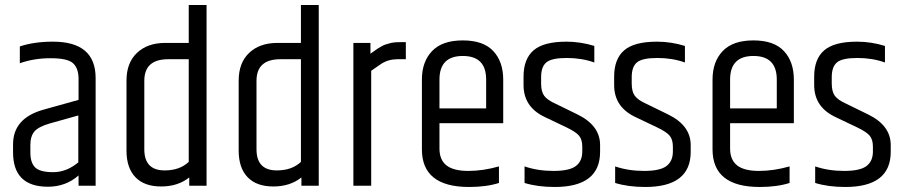

<svg xmlns="http://www.w3.org/2000/svg" viewBox="-20 -740 3597 765"><path d="M101 -162V-132Q101 -92 120 -73Q139 -54 192 -54Q245 -54 292 -93V-280L178 -248Q133 -235 117 -216Q101 -197 101 -162ZM191 -574Q361 -574 361 -429V0H293V-41Q242 4 171 4Q32 4 32 -133V-165Q32 -269 153 -303L293 -342V-429Q292 -470 270 -489Q248 -508 181.5 -508Q115 -508 59 -488V-555Q116 -574 191 -574Z M732 -504H650Q555 -504 555 -418V-145Q555 -61 636 -61Q696 -61 732 -95ZM732 -720H803V0H734V-33Q689 3 622 3Q555 3 519.5 -34Q484 -71 484 -140V-419Q484 -490 526 -529.5Q568 -569 638 -569H732Z M1179 -504H1097Q1002 -504 1002 -418V-145Q1002 -61 1083 -61Q1143 -61 1179 -95ZM1179 -720H1250V0H1181V-33Q1136 3 1069 3Q1002 3 966.5 -34Q931 -71 931 -140V-419Q931 -490 973 -529.5Q1015 -569 1085 -569H1179Z M1572 -572H1597V-504H1563Q1527 -504 1498 -485Q1489 -479 1459 -458V0H1388V-569H1456V-526Q1459 -528 1471.5 -537Q1484 -546 1486.5 -547.5Q1489 -549 1499.5 -555Q1510 -561 1515.5 -562.5Q1521 -564 1531 -567Q1546 -572 1572 -572Z M1661 -145V-423Q1661 -494 1701.5 -536.5Q1742 -579 1824 -579Q1906 -579 1945.5 -536.5Q1985 -494 1985 -423V-249H1731V-148Q1731 -103 1759 -81Q1787 -59 1846 -59Q1905 -59 1968 -77V-11Q1918 5 1849 5Q1661 5 1661 -145ZM1731 -308H1917V-423Q1917 -517 1824 -517Q1731 -517 1731 -423Z M2066 -435Q2066 -505 2106 -539.5Q2146 -574 2237 -574Q2293 -574 2348 -557V-491Q2298 -509 2238 -509Q2178 -509 2157 -491.5Q2136 -474 2136 -433V-407Q2136 -375 2148.5 -358Q2161 -341 2195 -326L2281 -284Q2371 -240 2371 -162V-135Q2371 5 2190 5Q2122 5 2070 -11V-77Q2122 -59 2185.5 -59Q2249 -59 2274.5 -78.5Q2300 -98 2300 -136V-156Q2300 -184 2287 -199.5Q2274 -215 2236 -233L2150 -274Q2066 -314 2066 -401Z M2427 -435Q2427 -505 2467 -539.5Q2507 -574 2598 -574Q2654 -574 2709 -557V-491Q2659 -509 2599 -509Q2539 -509 2518 -491.5Q2497 -474 2497 -433V-407Q2497 -375 2509.5 -358Q2522 -341 2556 -326L2642 -284Q2732 -240 2732 -162V-135Q2732 5 2551 5Q2483 5 2431 -11V-77Q2483 -59 2546.5 -59Q2610 -59 2635.5 -78.5Q2661 -98 2661 -136V-156Q2661 -184 2648 -199.5Q2635 -215 2597 -233L2511 -274Q2427 -314 2427 -401Z M2819 -145V-423Q2819 -494 2859.5 -536.5Q2900 -579 2982 -579Q3064 -579 3103.5 -536.5Q3143 -494 3143 -423V-249H2889V-148Q2889 -103 2917 -81Q2945 -59 3004 -59Q3063 -59 3126 -77V-11Q3076 5 3007 5Q2819 5 2819 -145ZM2889 -308H3075V-423Q3075 -517 2982 -517Q2889 -517 2889 -423Z M3224 -435Q3224 -505 3264 -539.5Q3304 -574 3395 -574Q3451 -574 3506 -557V-491Q3456 -509 3396 -509Q3336 -509 3315 -491.5Q3294 -474 3294 -433V-407Q3294 -375 3306.5 -358Q3319 -341 3353 -326L3439 -284Q3529 -240 3529 -162V-135Q3529 5 3348 5Q3280 5 3228 -11V-77Q3280 -59 3343.5 -59Q3407 -59 3432.5 -78.5Q3458 -98 3458 -136V-156Q3458 -184 3445 -199.5Q3432 -215 3394 -233L3308 -274Q3224 -314 3224 -401Z"/></svg>

Font: Khand
Style: Regular
Weight: 400
Designer: Devanagari: Sanchit Sawaria, Jyotish Sonowal; Latin: Satya Rajpurohit
Foundry: Indian Type Foundry
Version: Version 1.100;PS 1.0;hotconv 1.0.78;makeotf.lib2.5.61930; tt